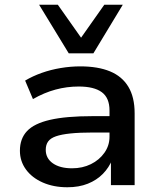

<svg xmlns="http://www.w3.org/2000/svg" viewBox="-20 -781 673 810"><path d="M264 9Q206 9 160.5 -11Q115 -31 89.5 -66Q64 -101 64 -145Q64 -196 94 -228Q124 -260 191.5 -275.5Q259 -291 370 -291H458V-222H374Q316 -222 277.5 -218Q239 -214 216 -206Q193 -198 183 -184Q173 -170 173 -149Q173 -113 203 -92Q233 -71 284 -71Q328 -71 363.5 -88.5Q399 -106 420.5 -136.5Q442 -167 442 -204V-315Q442 -368 409.5 -392Q377 -416 312 -416Q262 -416 214 -403Q166 -390 119 -363L86 -441Q118 -460 156 -473.5Q194 -487 236 -494Q278 -501 319 -501Q393 -501 444 -480Q495 -459 521.5 -415Q548 -371 548 -303V0H448V-109H454Q440 -74 414 -47.5Q388 -21 350.5 -6Q313 9 264 9ZM270 -556 145 -761H224L322 -622L420 -761H498L374 -556Z"/></svg>

Font: Nunito Sans 10pt SemiExpanded SemiBold
Style: Regular
Weight: 600
Width: 6
Designer: Vernon Adams
Foundry: Vernon Adams
Version: Version 3.101;gftools[0.9.27]